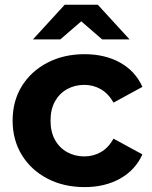

<svg xmlns="http://www.w3.org/2000/svg" viewBox="-20 -771 631 799"><path d="M331.9 7.6Q245.2 7.6 177.3 -27.8Q109.4 -63.2 70.9 -125.9Q32.5 -188.6 32.5 -269.2Q32.5 -350.4 70.9 -412.6Q109.4 -474.7 177.3 -510.1Q245.2 -545.5 331.9 -545.5Q416.8 -545.5 480 -510.4Q543.2 -475.2 572.6 -409.5L452.5 -344Q430.7 -382 399.2 -399.9Q367.8 -417.8 330.9 -417.8Q291.5 -417.8 259.4 -400.1Q227.3 -382.3 208.8 -349.2Q190.3 -316 190.3 -269.2Q190.3 -222.3 208.8 -189Q227.3 -155.6 259.4 -137.9Q291.5 -120.1 330.9 -120.1Q367.8 -120.1 399.2 -137.7Q430.7 -155.3 452.5 -194L572.6 -128.5Q543.2 -63.3 480 -27.9Q416.8 7.6 331.9 7.6ZM117.1 -607 249.3 -751.3H387L519.2 -607H405.1L266.8 -726.7H369.5L231.1 -607Z"/></svg>

Font: Montserrat Alternates Thin
Style: Regular
Weight: 100
Designer: Julieta Ulanovsky
Foundry: Julieta Ulanovsky
Version: Version 9.000